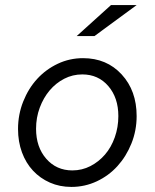

<svg xmlns="http://www.w3.org/2000/svg" viewBox="-20 -726 610 756"><path d="M51 0ZM51 -218Q51 -275 71.5 -326.5Q92 -378 126.5 -415.5Q161 -453 207.5 -475Q254 -497 307 -497Q400 -497 459 -433Q518 -369 518 -269Q518 -212 497.5 -161Q477 -110 442.5 -72Q408 -34 361 -12Q314 10 261 10Q215 10 176.5 -7Q138 -24 110 -54Q82 -84 66.5 -126Q51 -168 51 -218ZM265 -55Q303 -55 336 -72Q369 -89 393.5 -117.5Q418 -146 432 -185.5Q446 -225 446 -269Q446 -341 406.5 -387Q367 -433 304 -433Q266 -433 233 -416Q200 -399 175.5 -370Q151 -341 136.5 -302Q122 -263 122 -219Q122 -147 162 -101Q202 -55 265 -55ZM417 -706H518L352 -584H282Z"/></svg>

Font: Red Hat Text
Style: Italic
Weight: 400
Italic angle: -12°
Designer: Pentagram / MCKL
Foundry: Pentagram / MCKL
Version: Version 1.005; Red Hat Text Italic